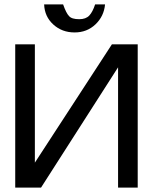

<svg xmlns="http://www.w3.org/2000/svg" viewBox="-20 -850 690 870"><path d="M166 0H49V-649H138V-113L487 -649H604V0H515V-545ZM339 -763Q369 -763 384.5 -779.5Q400 -796 411 -830H456Q451 -776 412.5 -739.5Q374 -703 318 -703Q261 -703 221.5 -739Q182 -775 180 -830H266Q280 -790 293 -777Q305 -763 339 -763Z"/></svg>

Font: Gamestation Display
Style: Regular
Weight: 400
Designer: Jonas Hecksher
Foundry: Jonas Hecksher, Playtypeª, e-types AS
Version: Version 1.003